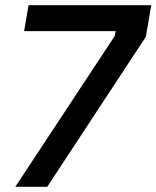

<svg xmlns="http://www.w3.org/2000/svg" viewBox="-20 -720 603 740"><path d="M422 -581 426 -600H73L90 -700H563L542 -578L162 0H39Z"/></svg>

Font: Chakra Petch SemiBold
Style: Italic
Weight: 600
Italic angle: -10°
Designer: Katatrad Aksorn Co.,Ltd.
Foundry: Cadson Demak Co.,Ltd.
Version: Version 1.000; ttfautohint (v1.6)